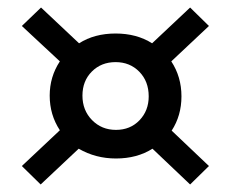

<svg xmlns="http://www.w3.org/2000/svg" viewBox="-20 -490 613 510"><path d="M462 -234Q462 -183 436 -143L535 -49L485 0L385 -95Q344 -69 288 -69Q234 -69 189 -95L88 0L38 -49L139 -144Q112 -185 112 -236Q112 -286 139 -327L38 -421L89 -470L190 -375Q231 -401 287 -401Q343 -401 384 -375L485 -470L535 -421L435 -327Q462 -286 462 -234ZM375 -234Q375 -274 350 -299.5Q325 -325 287 -325Q249 -325 224 -300Q199 -275 199 -236Q199 -197 224.5 -171Q250 -145 288 -145Q326 -145 350.5 -170.5Q375 -196 375 -234Z"/></svg>

Font: EauTestInfant Semibold
Style: Italic
Weight: 600
Italic angle: -12°
Designer: Christian Thalmann (Catharsis Fonts)
Version: Version 0.001;PS 000.001;hotconv 1.0.88;makeotf.lib2.5.64775